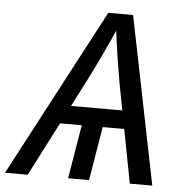

<svg xmlns="http://www.w3.org/2000/svg" viewBox="-72 -779 814 830"><g transform="rotate(5 335.0 -364.0)"><path d="M390.1 -272.9 344.7 0H253.9L299.3 -272.9ZM-20 0 364.7 -727.5H472.2L619.1 0H521.5L439 -431.6Q432.6 -466.3 422.9 -528.3Q413.1 -590.3 401.4 -684.1H419.4Q379.9 -595.7 350.3 -533.7Q320.8 -471.7 300.3 -431.6L78.6 0ZM151.4 -233.4 164.6 -312.5H538.1L524.4 -233.4Z"/></g></svg>

Font: Adwaita Sans
Style: Italic
Weight: 400
Italic angle: -9.39999°
Designer: Rasmus Andersson
Foundry: rsms
Version: Version 4.001;git-9221beed3